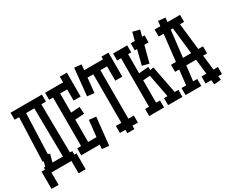

<svg xmlns="http://www.w3.org/2000/svg" viewBox="-138 -1436 2582 2126"><g transform="rotate(-30 1153.0 -372.5)"><path d="M80.1 -150.9 103 -766.1 192.9 -763.2 169.9 -147.9ZM304.2 -60.1 294.9 -775.9 384.8 -776.9 394 -61ZM43.9 -799.8H444.8V-710H43.9ZM59.1 -89.8H423.8V0H59.1ZM65.9 -49.8 109.9 -210.9 196.8 -189 153.8 -29.8ZM360.8 158.2V-44.9H451.2V158.2ZM15.1 158.2V-63H105V158.2Z M535.6 -35.2V-765.1H626V-35.2ZM485.8 -89.8H775.9V0H485.8ZM485.8 -799.8H770V-710H485.8ZM715.8 -566.9V-872.1H805.7V-566.9ZM717.8 54.2 754.9 -297.9 843.8 -288.1 806.6 64ZM575.7 -461.9 737.8 -473.1 743.7 -382.8 582 -372.1Z M1050.3 43V-765.1H1140.6V43ZM980.5 -89.8H1210.4V0H980.5ZM933.6 -799.8H1288.6V-710H933.6ZM1225.6 -526.9V-834H1315.4V-526.9ZM868.2 -533.2 903.3 -879.9 992.2 -870.1 957.5 -522.9Z M1404.8 -35.2V-765.1H1495.1V-35.2ZM1355 -89.8H1544.9V0H1355ZM1355 -799.8H1535.2V-710H1355ZM1444.8 -461.9 1618.2 -476.1 1624 -386.2 1451.2 -372.1ZM1562 -522.9 1659.2 -902.8 1747.1 -879.9 1647.9 -501ZM1576.2 -426.8 1664.1 -442.9 1740.7 -47.9 1651.9 -30.8ZM1596.2 -89.8H1779.8V0H1596.2ZM1580.1 -799.8H1756.8V-710H1580.1Z M1847.7 -371.1H2256.8V-280.8H1847.7ZM1873 -39.1 1966.8 -863.8 2056.6 -854 1961.9 -28.8ZM2243.7 47.9 2154.8 57.1 2059.6 -775.9 2149.9 -786.1ZM1885.7 -799.8H2210.9V-710H1885.7ZM1819.8 -89.8H2021V0H1819.8ZM2075.7 -89.8H2285.6V0H2075.7Z"/></g></svg>

Font: Opir
Style: Regular
Weight: 400
Designer: Maksym Kobuzan
Version: Version 1.000;FEAKit 1.0